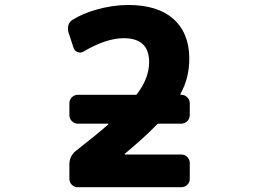

<svg xmlns="http://www.w3.org/2000/svg" viewBox="-20 -785 1040 785"><path d="M297.9 -19.5Q284.2 -19.5 273.9 -29.3Q263.7 -39.1 263.7 -53.7V-112.3Q263.7 -147.5 291 -168.9Q369.1 -229.5 422.9 -276.4Q423.8 -277.3 423.3 -278.3Q422.9 -279.3 421.9 -279.3H297.9Q284.2 -279.3 273.9 -289.6Q263.7 -299.8 263.7 -314.5V-362.3Q263.7 -377 273.9 -387.2Q284.2 -397.5 297.9 -397.5H534.2Q539.1 -397.5 541 -401.4Q589.8 -466.8 589.8 -531.2Q589.8 -628.9 485.4 -628.9Q415 -628.9 321.3 -574.2Q310.5 -567.4 297.9 -571.8Q285.2 -576.2 281.2 -587.9L259.8 -653.3Q257.8 -660.2 257.8 -667.5Q257.8 -674.8 259.8 -682.6Q264.6 -697.3 278.3 -705.1Q320.3 -730.5 372.1 -745.1Q439.5 -764.6 504.9 -764.6Q624 -764.6 688.5 -708Q753.9 -649.4 753.9 -545.9Q753.9 -464.8 717.8 -401.4Q715.8 -397.5 720.7 -397.5Q735.4 -397.5 745.6 -387.2Q755.9 -377 755.9 -362.3V-314.5Q755.9 -299.8 745.6 -289.6Q735.4 -279.3 720.7 -279.3H629.9Q625 -279.3 622.1 -276.4Q572.3 -224.6 490.2 -156.2Q489.3 -155.3 489.7 -154.3Q490.2 -153.3 491.2 -153.3H720.7Q735.4 -153.3 745.6 -143.1Q755.9 -132.8 755.9 -118.2V-53.7Q755.9 -39.1 745.6 -29.3Q735.4 -19.5 720.7 -19.5Z"/></svg>

Font: Rounded-L Mgen+ 1mn bold
Style: Bold
Weight: 700
Designer: [Source Han Sans]
Ryoko NISHIZUKA  (kana & ideographs); Paul D. Hunt (Latin, Greek & Cyrillic); Wenlong ZHANG  (bopomofo
Version: Version 1.059.20150602